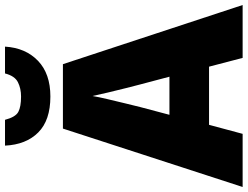

<svg xmlns="http://www.w3.org/2000/svg" viewBox="-131 -857 988 766"><g transform="rotate(-90 363.0 -474.0)"><path d="M515 0 480 -134H248L212 0H0L233 -717H490L726 0ZM409 -409Q404 -428 395 -463.5Q386 -499 377 -537Q368 -575 363 -599Q359 -575 350.5 -539Q342 -503 333.5 -468Q325 -433 319 -409L288 -292H440ZM560 -948Q555 -866 503.5 -816.5Q452 -767 361 -767Q266 -767 217.5 -815.5Q169 -864 165 -948H268Q279 -906 299.5 -895Q320 -884 361 -884Q393 -884 418 -896.5Q443 -909 453 -948Z"/></g></svg>

Font: Noto Sans Lao Black
Style: Regular
Weight: 900
Designer: Monotype Design Team
Foundry: Monotype Imaging Inc.
Version: Version 2.003; ttfautohint (v1.8.4.7-5d5b)